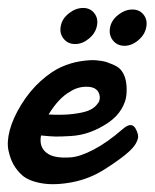

<svg xmlns="http://www.w3.org/2000/svg" viewBox="-68 -456 389 483"><path d="M121.1 -345.2Q102.5 -345.2 91.8 -358.9Q81.1 -372.6 85 -391.1Q88.4 -409.2 105.5 -422.6Q122.6 -436 141.1 -436Q159.2 -436 169.4 -422.6Q179.7 -409.2 175.8 -391.1Q172.4 -372.6 155.8 -358.9Q139.2 -345.2 121.1 -345.2ZM265.1 -432.1Q283.2 -432.1 293.5 -418.7Q303.7 -405.3 299.8 -387.2Q296.4 -368.7 279.8 -354.7Q263.2 -340.8 245.1 -340.8Q226.6 -340.8 215.8 -354.7Q205.1 -368.7 209 -387.2Q212.4 -405.3 229.5 -418.7Q246.6 -432.1 265.1 -432.1ZM240.2 -130.9Q264.6 -152.8 274.9 -128.9Q279.3 -119.6 279.5 -112.8Q279.8 -106 273.4 -94.5Q267.1 -83 247.8 -67.1Q228.5 -51.3 194.8 -29.8Q157.2 -5.9 113.5 2.4Q69.8 10.7 37.1 5.1Q4.4 -0.5 -12.2 -15.1Q-24.9 -26.4 -33.4 -41Q-42 -55.7 -46.6 -77.1Q-51.3 -98.6 -43.5 -128.4Q-35.6 -158.2 -15.1 -191.9Q6.8 -227.5 34.2 -252Q61.5 -276.4 85.4 -287.1Q109.4 -297.9 133.8 -301.8Q158.2 -305.7 173.6 -304.4Q189 -303.2 200.2 -299.8Q217.3 -293.9 226.8 -288.1Q236.3 -282.2 242.2 -271Q247.1 -262.2 249.3 -248.5Q251.5 -234.9 250 -217.3Q248.5 -199.7 237.1 -180.9Q225.6 -162.1 205.1 -147.9Q182.1 -132.3 158.7 -123.8Q135.3 -115.2 109.9 -113.8Q84.5 -112.3 71.8 -112.5Q59.1 -112.8 35.2 -115.2Q29.8 -86.9 48.8 -71.8Q57.1 -64.9 71.5 -61.8Q85.9 -58.6 109.4 -60.1Q132.8 -61.5 167.5 -79.6Q202.1 -97.7 240.2 -130.9ZM107.9 -225.1Q80.1 -210 54.2 -168Q89.4 -166 115.2 -169.2Q141.1 -172.4 153.8 -177.5Q166.5 -182.6 173.6 -190.4Q180.7 -198.2 181.9 -202.6Q183.1 -207 183.1 -211.9Q180.7 -237.8 149.9 -237.8Q126.5 -237.8 107.9 -225.1Z"/></svg>

Font: Florida Vibes
Style: Regular
Weight: 400
Italic angle: -30°
Designer: Turbologo.com
Foundry: Turbologo.com
Version: Version 1.000;hotconv 1.0.109;makeotfexe 2.5.65596